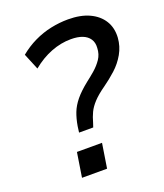

<svg xmlns="http://www.w3.org/2000/svg" viewBox="-133 -803 762 892"><g transform="rotate(-20 248.5 -357.0)"><path d="M177 -202 181 -232Q187 -268 198 -296.5Q209 -325 231.5 -352.5Q254 -380 293 -411Q314 -427 336 -446Q358 -465 374 -488.5Q390 -512 391 -543Q393 -569 381 -587Q369 -605 346 -614Q323 -623 289 -623Q240 -623 191 -604Q142 -585 97 -548L64 -628Q99 -657 139.5 -676.5Q180 -696 223 -705Q266 -714 308 -714Q370 -714 413 -694Q456 -674 478 -638.5Q500 -603 497 -555Q494 -513 473.5 -477Q453 -441 422.5 -413.5Q392 -386 361 -364Q324 -338 303 -315.5Q282 -293 271.5 -271Q261 -249 254 -223L247 -202ZM118 0 137 -121H261L242 0Z"/></g></svg>

Font: Nunito Sans 10pt SemiBold
Style: Italic
Weight: 600
Italic angle: -9°
Designer: Vernon Adams
Foundry: Vernon Adams
Version: Version 3.101;gftools[0.9.27]